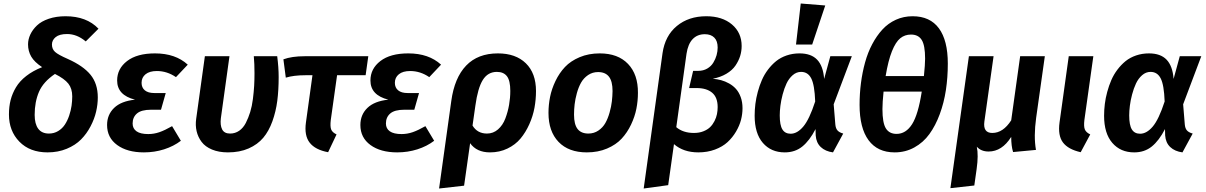

<svg xmlns="http://www.w3.org/2000/svg" viewBox="-20 -849 6844 1090"><path d="M352.1 -756.8Q471.7 -756.8 539.1 -686L466.8 -613.8Q417 -655.8 360.8 -655.8Q317.4 -655.8 296.1 -638.4Q274.9 -621.1 274.9 -596.2Q274.9 -570.3 292.7 -554.2Q310.5 -538.1 365.2 -514.2Q452.6 -475.1 493.9 -424.6Q535.2 -374 535.2 -295.9Q535.2 -256.3 525.6 -215.1Q516.1 -173.8 494.1 -131.8Q472.2 -89.8 440.2 -57.4Q408.2 -24.9 358.9 -4.4Q309.6 16.1 250 16.1Q149.4 16.1 90.1 -44.7Q30.8 -105.5 30.8 -199.2Q30.8 -243.7 40.3 -281Q49.8 -318.4 70.8 -353.5Q91.8 -388.7 129.2 -417.7Q166.5 -446.8 219.2 -467.8Q175.3 -496.6 157.2 -527.8Q139.2 -559.1 139.2 -597.2Q139.2 -625.5 152.1 -653.1Q165 -680.7 189.7 -704.3Q214.4 -728 256.6 -742.4Q298.8 -756.8 352.1 -756.8ZM292 -429.2Q225.6 -384.3 201.2 -327.4Q176.8 -270.5 176.8 -196.8Q176.8 -145.5 197 -118.2Q217.3 -90.8 257.8 -90.8Q286.6 -90.8 310.1 -105Q333.5 -119.1 348.1 -141.4Q362.8 -163.6 372.6 -192.4Q382.3 -221.2 386.2 -248.3Q390.1 -275.4 390.1 -301.8Q390.1 -346.2 367.9 -374.3Q345.7 -402.3 292 -429.2Z M796.9 16.1Q702.6 16.1 645.3 -25.6Q587.9 -67.4 587.9 -139.2Q587.9 -197.8 627.7 -236.3Q667.5 -274.9 746.6 -283.2Q645 -308.6 645 -392.1Q645 -459 701.4 -502.4Q757.8 -545.9 859.9 -545.9Q976.1 -545.9 1045.9 -481.9L979 -411.1Q928.2 -445.8 870.6 -445.8Q829.1 -445.8 806.4 -427.5Q783.7 -409.2 783.7 -378.9Q783.7 -351.6 802.2 -336.2Q820.8 -320.8 856 -320.8H920.9L894 -226.1H837.9Q782.2 -226.1 757.6 -204.8Q732.9 -183.6 732.9 -147.9Q732.9 -119.1 755.1 -103.5Q777.3 -87.9 821.8 -87.9Q854 -87.9 885 -98.6Q916 -109.4 957 -132.8L1006.8 -49.8Q965.8 -18.6 911.4 -1.2Q856.9 16.1 796.9 16.1Z M1553.7 -529.8Q1562 -466.8 1562 -411.1Q1562 -337.4 1554.2 -276.9Q1546.4 -216.3 1526.4 -160.4Q1506.3 -104.5 1474.4 -66.7Q1442.4 -28.8 1391.6 -6.3Q1340.8 16.1 1273.9 16.1Q1222.2 16.1 1183.6 0Q1145 -16.1 1124.5 -43.5Q1104 -70.8 1096.2 -104.2Q1088.4 -137.7 1093.8 -174.8L1143.1 -529.8H1282.7L1233.9 -178.2Q1229 -138.7 1241 -114.7Q1252.9 -90.8 1286.1 -90.8Q1314.9 -90.8 1337.9 -106.7Q1360.8 -122.6 1375.5 -151.1Q1390.1 -179.7 1400.4 -212.9Q1410.6 -246.1 1415.8 -287.1Q1420.9 -328.1 1422.9 -362.3Q1424.8 -396.5 1424.8 -433.1Q1424.8 -486.8 1420.9 -529.8Z M1893.6 -421.9 1857.9 -168Q1853.5 -130.9 1860.1 -114Q1866.7 -97.2 1890.6 -85.9L1842.8 15.1Q1769.5 1.5 1738 -39.1Q1706.5 -79.6 1716.8 -153.8L1753.9 -421.9H1713.9Q1647.5 -421.9 1602.5 -408.2L1588.9 -512.2Q1636.7 -529.8 1710 -529.8H2070.8L2055.7 -421.9Z M2234.9 16.1Q2140.6 16.1 2083.3 -25.6Q2025.9 -67.4 2025.9 -139.2Q2025.9 -197.8 2065.7 -236.3Q2105.5 -274.9 2184.6 -283.2Q2083 -308.6 2083 -392.1Q2083 -459 2139.4 -502.4Q2195.8 -545.9 2297.9 -545.9Q2414.1 -545.9 2483.9 -481.9L2417 -411.1Q2366.2 -445.8 2308.6 -445.8Q2267.1 -445.8 2244.4 -427.5Q2221.7 -409.2 2221.7 -378.9Q2221.7 -351.6 2240.2 -336.2Q2258.8 -320.8 2293.9 -320.8H2358.9L2332 -226.1H2275.9Q2220.2 -226.1 2195.6 -204.8Q2170.9 -183.6 2170.9 -147.9Q2170.9 -119.1 2193.1 -103.5Q2215.3 -87.9 2259.8 -87.9Q2292 -87.9 2323 -98.6Q2354 -109.4 2395 -132.8L2444.8 -49.8Q2403.8 -18.6 2349.4 -1.2Q2294.9 16.1 2234.9 16.1Z M2806.6 -545.9Q2907.7 -545.9 2965.3 -489.7Q3022.9 -433.6 3022.9 -332Q3022.9 -284.2 3014.2 -236.8Q3005.4 -189.5 2984.9 -143.6Q2964.4 -97.7 2935.1 -62.5Q2905.8 -27.3 2860.8 -5.6Q2815.9 16.1 2761.7 16.1Q2686 16.1 2648.9 -36.1L2614.7 205.1L2472.7 221.2L2542 -275.9Q2560.1 -407.7 2626.5 -476.8Q2692.9 -545.9 2806.6 -545.9ZM2744.6 -90.8Q2780.3 -90.8 2807.4 -114.5Q2834.5 -138.2 2848.9 -176.3Q2863.3 -214.4 2870.1 -253.9Q2877 -293.5 2877 -333Q2877 -391.6 2857.9 -416.3Q2838.9 -440.9 2800.8 -440.9Q2749.5 -440.9 2720.9 -395Q2692.4 -349.1 2678.7 -249L2662.6 -136.2Q2689.9 -90.8 2744.6 -90.8Z M3311.5 16.1Q3208 16.1 3150.9 -43.5Q3093.8 -103 3093.8 -208Q3093.8 -253.9 3102.8 -298.8Q3111.8 -343.8 3133.5 -389.2Q3155.3 -434.6 3187.5 -468.8Q3219.7 -502.9 3270.8 -524.4Q3321.8 -545.9 3384.8 -545.9Q3488.3 -545.9 3545.4 -486.1Q3602.5 -426.3 3601.6 -321.8Q3601.6 -276.4 3592.8 -231.7Q3584 -187 3562.5 -141.6Q3541 -96.2 3509 -61.8Q3477.1 -27.3 3426 -5.6Q3375 16.1 3311.5 16.1ZM3320.3 -90.8Q3352.1 -90.8 3377.2 -107.9Q3402.3 -125 3416.7 -150.6Q3431.2 -176.3 3440.7 -210.2Q3450.2 -244.1 3453.6 -273.4Q3457 -302.7 3457.5 -332Q3457.5 -387.7 3437 -413.8Q3416.5 -439.9 3375.5 -439.9Q3343.8 -439.9 3318.6 -422.9Q3293.5 -405.8 3278.8 -379.9Q3264.2 -354 3254.9 -320.1Q3245.6 -286.1 3242.2 -256.6Q3238.8 -227.1 3238.8 -198.2Q3238.8 -142.6 3259 -116.7Q3279.3 -90.8 3320.3 -90.8Z M3634.3 221.2 3741.2 -546.9Q3755.4 -646 3822.5 -701.4Q3889.6 -756.8 3989.3 -756.8Q4080.1 -756.8 4135.3 -710.2Q4190.4 -663.6 4190.4 -587.9Q4190.4 -558.6 4181.9 -531Q4173.3 -503.4 4155.3 -476.8Q4137.2 -450.2 4104 -430.4Q4070.8 -410.6 4026.4 -401.9Q4051.3 -399.9 4074 -393.8Q4096.7 -387.7 4119.4 -375Q4142.1 -362.3 4158.4 -344Q4174.8 -325.7 4185.1 -297.6Q4195.3 -269.5 4195.3 -234.9Q4195.3 -202.1 4186.8 -168.7Q4178.2 -135.3 4158.4 -101.8Q4138.7 -68.4 4110.4 -42.2Q4082 -16.1 4039.1 0Q3996.1 16.1 3944.3 16.1Q3859.9 16.1 3806.2 -30.8L3773.4 202.1ZM3919.4 -94.2Q3949.2 -94.2 3972.9 -103.5Q3996.6 -112.8 4011.5 -127.4Q4026.4 -142.1 4036.4 -161.9Q4046.4 -181.6 4050.3 -201.2Q4054.2 -220.7 4054.2 -241.2Q4054.2 -296.4 4022.7 -322.8Q3991.2 -349.1 3935.1 -349.1H3892.1L3915 -446.8H3944.3Q3972.7 -446.8 3994.9 -459.7Q4017.1 -472.7 4029.5 -493.2Q4042 -513.7 4048.1 -535.6Q4054.2 -557.6 4054.2 -579.1Q4054.2 -616.7 4034.9 -635.7Q4015.6 -654.8 3981.4 -654.8Q3939 -654.8 3912.4 -627Q3885.7 -599.1 3877.4 -543.9L3819.3 -127Q3857.9 -94.2 3919.4 -94.2Z M4525.9 -829.1 4665 -817.9 4590.8 -596.2H4499ZM4519 -545.9Q4585 -545.9 4619.1 -510Q4653.3 -474.1 4658.7 -400.9L4693.8 -529.8H4815.9L4712.9 -256.8L4722.2 -143.1Q4724.1 -120.1 4734.6 -108.4Q4745.1 -96.7 4767.1 -90.8L4709 16.1Q4665.5 10.3 4639.6 -14.2Q4613.8 -38.6 4610.8 -80.1L4609.9 -116.2Q4576.2 -50.8 4534.9 -17.3Q4493.7 16.1 4435.1 16.1Q4357.4 16.1 4310.8 -37.8Q4264.2 -91.8 4264.2 -191.9Q4264.2 -225.1 4268.3 -258.8Q4272.5 -292.5 4282 -327.6Q4291.5 -362.8 4305.2 -394.3Q4318.8 -425.8 4339.8 -453.6Q4360.8 -481.4 4386.2 -502Q4411.6 -522.5 4445.8 -534.2Q4480 -545.9 4519 -545.9ZM4527.8 -440.9Q4501.5 -440.9 4480 -422.1Q4458.5 -403.3 4445.3 -375.2Q4432.1 -347.2 4423.1 -312.7Q4414.1 -278.3 4410.4 -248.3Q4406.7 -218.3 4406.7 -193.8Q4406.7 -138.2 4421.9 -114Q4437 -89.8 4468.8 -89.8Q4505.9 -89.8 4540.3 -130.4Q4574.7 -170.9 4607.9 -272.9Q4604.5 -367.2 4585.4 -404.1Q4566.4 -440.9 4527.8 -440.9Z M5161.1 -756.8Q5259.8 -756.8 5310.3 -688.2Q5360.8 -619.6 5360.8 -487.8Q5360.8 -409.7 5349.9 -337.4Q5338.9 -265.1 5314.9 -200.4Q5291 -135.7 5256.3 -87.9Q5221.7 -40 5170.9 -12Q5120.1 16.1 5059.1 16.1Q4961.9 16.1 4910.9 -53Q4859.9 -122.1 4859.9 -253.9Q4859.9 -316.9 4867.7 -377.4Q4875.5 -438 4891.1 -494.6Q4906.7 -551.3 4931.9 -598.6Q4957 -646 4989.5 -681.4Q5022 -716.8 5065.9 -736.8Q5109.9 -756.8 5161.1 -756.8ZM5151.9 -652.8Q5116.7 -652.8 5090.8 -631.8Q5064.9 -610.8 5043.7 -558.1Q5022.5 -505.4 5007.8 -417H5225.1Q5231.9 -483.9 5231.9 -516.1Q5231.9 -591.8 5212.6 -622.3Q5193.4 -652.8 5151.9 -652.8ZM5212.9 -329.1H4996.1Q4989.7 -267.1 4989.7 -230Q4989.7 -150.9 5009.3 -119.9Q5028.8 -88.9 5069.8 -88.9Q5123 -88.9 5158 -144Q5192.9 -199.2 5212.9 -329.1Z M5862.3 -180.2Q5847.7 -73.7 5861.3 2L5731.4 14.2Q5720.7 -19.5 5720.7 -71.8Q5668.5 11.2 5592.3 11.2Q5549.8 11.2 5525.4 -16.1Q5535.6 31.7 5524.4 110.8L5511.2 204.1L5375.5 219.2L5480.5 -529.8H5620.6L5568.4 -159.2Q5559.6 -94.2 5613.3 -94.2Q5674.8 -94.2 5720.7 -166L5771.5 -529.8H5911.6Z M6187 -529.8 6136.2 -168Q6131.8 -131.3 6138.7 -114.3Q6145.5 -97.2 6169.4 -85.9L6115.2 15.1Q6043.9 -1 6014.4 -40.3Q5984.9 -79.6 5995.1 -153.8L6047.4 -529.8Z M6502.9 -545.9Q6568.8 -545.9 6603 -510Q6637.2 -474.1 6642.6 -400.9L6677.7 -529.8H6799.8L6696.8 -256.8L6706.1 -143.1Q6708 -120.1 6718.5 -108.4Q6729 -96.7 6751 -90.8L6692.9 16.1Q6649.4 10.3 6623.5 -14.2Q6597.7 -38.6 6594.7 -80.1L6593.8 -116.2Q6560.1 -50.8 6518.8 -17.3Q6477.5 16.1 6418.9 16.1Q6341.3 16.1 6294.7 -37.8Q6248 -91.8 6248 -191.9Q6248 -225.1 6252.2 -258.8Q6256.3 -292.5 6265.9 -327.6Q6275.4 -362.8 6289.1 -394.3Q6302.7 -425.8 6323.7 -453.6Q6344.7 -481.4 6370.1 -502Q6395.5 -522.5 6429.7 -534.2Q6463.9 -545.9 6502.9 -545.9ZM6511.7 -440.9Q6485.4 -440.9 6463.9 -422.1Q6442.4 -403.3 6429.2 -375.2Q6416 -347.2 6407 -312.7Q6397.9 -278.3 6394.3 -248.3Q6390.6 -218.3 6390.6 -193.8Q6390.6 -138.2 6405.8 -114Q6420.9 -89.8 6452.6 -89.8Q6489.7 -89.8 6524.2 -130.4Q6558.6 -170.9 6591.8 -272.9Q6588.4 -367.2 6569.3 -404.1Q6550.3 -440.9 6511.7 -440.9Z"/></svg>

Font: FiraGO SemiBold
Style: Italic
Weight: 600
Italic angle: -8°
Designer: bBox Type GmbH
Foundry: bBox Type GmbH
Version: Version 1.001;PS 001.001;hotconv 1.0.88;makeotf.lib2.5.64775